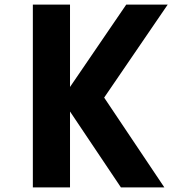

<svg xmlns="http://www.w3.org/2000/svg" viewBox="-20 -820 790 840"><path d="M286.3 -800V0H123.7V-800ZM250 -386.3 532.4 -800H713.8L435.7 -393L699.1 0H509.1Z"/></svg>

Font: Martian Mono sWd Rg
Style: Regular
Weight: 400
Width: 6
Monospace: yes
Designer: Roman Shamin
Foundry: Evil Martians
Version: Version 1.000